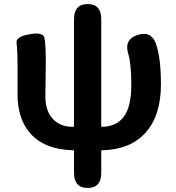

<svg xmlns="http://www.w3.org/2000/svg" viewBox="-20 -731 873 952"><path d="M415 201Q347 201 347 126V19Q347 14 342 14Q202 11 130 -70Q67 -141 67 -264V-393Q67 -487 62 -518Q57 -549 126 -561Q194 -574 200.5 -542.5Q207 -511 207 -423L205 -253Q205 -186 237 -147Q274 -102 342 -102Q347 -102 347 -107V-636Q347 -711 415 -711Q482 -711 482 -636V-107Q482 -102 487 -102Q557 -104 593 -151Q631 -201 631 -308.5Q631 -416 616 -464Q594 -536 663 -558Q732 -580 755 -509Q778 -439 778 -314Q778 -158 702 -73.5Q626 11 487 14Q482 14 482 19V126Q482 201 415 201Z"/></svg>

Font: Resource Han Rounded KR
Style: Bold
Weight: 700
Designer: Cyano Hao (round all glyphs); Ryoko NISHIZUKA 西塚涼子 (kana, bopomofo & ideographs); Paul D. Hunt (Latin, Greek & Cyrillic)
Foundry: Cyano Hao
Version: 0.990